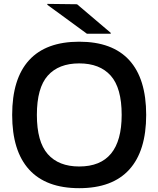

<svg xmlns="http://www.w3.org/2000/svg" viewBox="-20 -960 820 994"><path d="M170.9 -365.2Q170.9 -226.1 227.3 -162.1Q283.7 -98.1 390.1 -98.1Q609.9 -98.1 609.9 -365.2Q609.9 -504.9 553.2 -568.4Q496.6 -631.8 390.1 -631.8Q283.7 -631.8 227.3 -568.4Q170.9 -504.9 170.9 -365.2ZM43 -365.2Q43 -552.2 130.4 -648.2Q217.8 -744.1 390.1 -744.1Q562 -744.1 649.4 -648.2Q736.8 -552.2 736.8 -365.2Q736.8 -178.7 649.4 -82.3Q562 14.2 390.1 14.2Q218.3 14.2 130.6 -82.3Q43 -178.7 43 -365.2ZM225.1 -935.1V-939.9L378.9 -938L553.2 -790V-785.2H430.2Z"/></svg>

Font: Nacelle SemiBold
Style: Regular
Weight: 600
Designer: Sora Sagano
Foundry: Sora Sagano
Version: Version 1.000;FEAKit 1.0